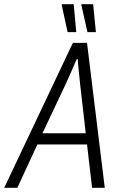

<svg xmlns="http://www.w3.org/2000/svg" viewBox="-57 -889 570 909"><path d="M-37 0 288 -686H355L439 0H379L355 -205H120L25 0ZM144 -258H349L322 -493Q321 -505 319.5 -519.5Q318 -534 316 -550.5Q314 -567 313 -582Q312 -597 311 -609H306Q299 -593 290 -572Q281 -551 271.5 -529.5Q262 -508 255 -493ZM263 -737 235 -866 237 -869H292L304 -737ZM357 -737 328 -866 329 -869H384L397 -737Z"/></svg>

Font: Archivo Condensed ExtraLight
Style: Italic
Weight: 250
Width: 3
Italic angle: -10°
Designer: Hector Gatti
Foundry: Omnibus-Type
Version: Version 2.001